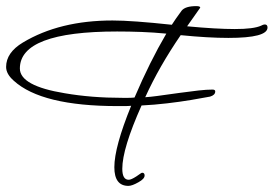

<svg xmlns="http://www.w3.org/2000/svg" viewBox="-30 -560 895 628"><path d="M390 48Q344 48 344 -13Q344 -79 399 -214Q388 -213 377 -213Q366 -213 355 -213Q106 -213 15 -296Q-10 -318 -10 -341Q-10 -388 45 -421Q165 -493 338 -493Q370 -493 418.5 -489.5Q467 -486 532 -479Q537 -487 545 -498.5Q553 -510 564 -525Q576 -540 612 -540Q625 -540 625 -535L582 -474Q678 -465 738 -465Q800 -465 824 -476Q831 -480 836 -480Q845 -480 845 -470Q845 -436 717 -436Q651 -436 561 -445Q491 -343 445 -242Q461 -243 483.5 -246Q506 -249 556 -256Q592 -261 619 -264Q646 -267 665 -267Q674 -267 674 -261Q674 -249 657 -244L595 -233Q559 -227 516.5 -222Q474 -217 433 -215Q370 -74 370 -8Q370 28 391 28Q399 28 416 17Q425 11 429 8Q433 5 435 5Q443 5 443 14Q443 25 423 36Q402 48 390 48ZM370 -240Q380 -240 390 -240Q400 -240 410 -241Q460 -358 514 -450Q473 -454 432.5 -455.5Q392 -457 353 -457Q35 -457 35 -336Q35 -279 182 -255Q269 -240 370 -240Z"/></svg>

Font: Corinthia
Style: Regular
Weight: 400
Designer: Robert E. Leuschke
Foundry: Robert E. Leuschke
Version: Version 1.013; ttfautohint (v1.8.3)